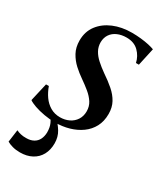

<svg xmlns="http://www.w3.org/2000/svg" viewBox="-185 -599 756 883"><g transform="rotate(30 193.0 -157.0)"><path d="M346.5 -412.5H331Q324 -445 300 -468.8Q276 -492.5 236 -492.5Q209 -492.5 188 -483.2Q167 -474 155 -456.5Q143 -439 142.5 -414.5Q142.5 -390.5 153.5 -370.8Q164.5 -351 183.8 -333.8Q203 -316.5 227 -299.5Q260.5 -277 285.8 -255Q311 -233 325.2 -207Q339.5 -181 339.5 -146.5Q339.5 -107.5 324 -78.2Q308.5 -49 281 -29.2Q253.5 -9.5 218.5 0.5Q183.5 10.5 144.5 10.5Q116 10.5 86.5 5.2Q57 0 33.8 -8.2Q10.5 -16.5 0 -24.5L22 -120.5H37Q46.5 -93.5 62.2 -71Q78 -48.5 100.8 -35Q123.5 -21.5 152.5 -21.5Q178.5 -21.5 199.8 -31.8Q221 -42 233.5 -61.2Q246 -80.5 246 -106.5Q246 -132.5 233 -152.8Q220 -173 198.8 -190.5Q177.5 -208 153 -225Q129.5 -241 107 -261.5Q84.5 -282 69.5 -309.2Q54.5 -336.5 54.5 -373Q54.5 -420 80 -453.8Q105.5 -487.5 148.8 -505.8Q192 -524 246 -524Q270.5 -524 294 -521.5Q317.5 -519 336.5 -514.8Q355.5 -510.5 367 -506ZM74 210.5Q52 210.5 34 205.5Q16 200.5 4.5 193.5L13.5 128Q23.5 133 36.8 136.2Q50 139.5 67 139Q89 139 104.8 130.2Q120.5 121.5 128.5 105.5Q136.5 89.5 137 68.5Q137 42 128.5 23.2Q120 4.5 106 -12L128.5 -14L137.5 -12Q159.5 8 175.8 34.5Q192 61 192 95Q192 129.5 177.8 155.8Q163.5 182 136.8 196.2Q110 210.5 74 210.5Z"/></g></svg>

Font: Merriweather 120pt
Style: Italic
Weight: 400
Italic angle: -7.8°
Version: Version 2.101